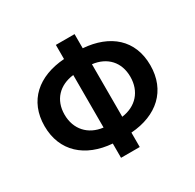

<svg xmlns="http://www.w3.org/2000/svg" viewBox="-168 -953 1186 1165"><g transform="rotate(-30 425.0 -370.5)"><path d="M491 -555C591 -543 655 -476 655 -373C655 -270 591 -200 491 -187ZM360 -187C259 -199 194 -270 194 -373C194 -476 259 -543 360 -555ZM491 -766H360V-667C176 -654 54 -551 54 -373C54 -196 176 -89 360 -75V25H491V-76C675 -89 795 -196 795 -373C795 -551 675 -653 491 -667Z"/></g></svg>

Font: Genne Gothic Bold
Style: Regular
Weight: 700
Designer: Ryoko NISHIZUKA (kana & ideographs); Paul D. Hunt (Latin, Greek & Cyrillic); Wenlong ZHANG (bopomofo); Sandoll Communica
Foundry: Adobe Systems Incorporated
Version: Version 1.004;PS 1.004;hotconv 16.6.51;makeotf.lib2.5.65220